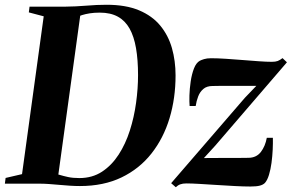

<svg xmlns="http://www.w3.org/2000/svg" viewBox="-38 -771 1224 806"><path d="M86 -743H233.5Q280 -743.5 324.2 -747.2Q368.5 -751 409.5 -751Q490 -751 545.5 -727.8Q601 -704.5 634.8 -663.5Q668.5 -622.5 683.8 -569Q699 -515.5 699 -454.5Q699 -359 673.8 -275Q648.5 -191 598 -126.8Q547.5 -62.5 472.2 -26.2Q397 10 297.5 10Q276.5 10 254.5 8.5Q232.5 7 210.5 5Q188.5 3 167.5 1.5Q146.5 0 127 0H-17.5L-14.5 -24L54.5 -40L145.5 -702.5L83 -719ZM204 -17 172 -46.5Q194 -42.5 211.2 -37.2Q228.5 -32 248 -27.8Q267.5 -23.5 295 -23.5Q349.5 -23.5 390.2 -50.2Q431 -77 460 -121.8Q489 -166.5 507 -222.8Q525 -279 533.2 -339.2Q541.5 -399.5 541.5 -455.5Q541.5 -519.5 533 -568.8Q524.5 -618 506 -651Q487.5 -684 456.8 -701Q426 -718 381 -718Q357 -718 338.5 -715Q320 -712 306.8 -707.8Q293.5 -703.5 284.5 -700L301.5 -725ZM1038 -410.5Q1025 -410.5 1006.8 -410.5Q988.5 -410.5 967.5 -410.5Q946.5 -410.5 925.5 -410.5Q904.5 -410.5 886.2 -410.5Q868 -410.5 854.5 -410Q830 -410 815.5 -397.5Q801 -385 793.8 -365.8Q786.5 -346.5 783.5 -326H758Q756.5 -342.5 757.2 -370.5Q758 -398.5 762.5 -429Q767 -459.5 776.2 -483.5Q785.5 -507.5 801 -516Q806.5 -519 818.5 -522.8Q830.5 -526.5 848 -526.5Q875.5 -526.5 910.5 -524.2Q945.5 -522 981.2 -519Q1017 -516 1049.2 -513.8Q1081.5 -511.5 1103 -511.5Q1118.5 -511.5 1127.8 -515Q1137 -518.5 1148 -527L1166.5 -509.5L865.5 -159.5L818 -107.5Q836.5 -107.5 860.8 -107.8Q885 -108 911.2 -108Q937.5 -108 962 -108Q986.5 -108 1005.5 -108.5Q1038.5 -109 1057 -133Q1075.5 -157 1082 -192.5H1107.5Q1108 -171 1106.8 -143.2Q1105.5 -115.5 1101.8 -87.5Q1098 -59.5 1091.2 -37.2Q1084.5 -15 1074.5 -3.5Q1067 4.5 1053 8.2Q1039 12 1013 12Q985 12 947.8 10Q910.5 8 871.8 5.5Q833 3 799.2 1Q765.5 -1 744.5 -1Q729 -1 718.8 2.8Q708.5 6.5 700 15L680.5 -2L990 -360.5Z"/></svg>

Font: Merriweather 120pt
Style: Bold Italic
Weight: 700
Italic angle: -7.8°
Version: Version 2.101